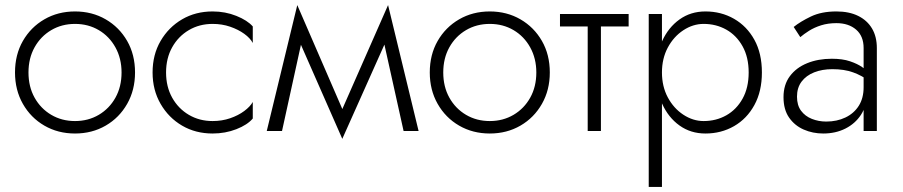

<svg xmlns="http://www.w3.org/2000/svg" viewBox="-20 -515 3552 755"><path d="M39 -230Q39 -161 70 -106.5Q101 -52 154.5 -21Q208 10 275 10Q342 10 395.5 -21Q449 -52 480 -106.5Q511 -161 511 -230Q511 -300 480 -354Q449 -408 395.5 -439Q342 -470 275 -470Q208 -470 154.5 -439Q101 -408 70 -354Q39 -300 39 -230ZM92 -230Q92 -286 116 -329Q140 -372 181.5 -396.5Q223 -421 275 -421Q327 -421 368.5 -396.5Q410 -372 434 -328.5Q458 -285 458 -230Q458 -174 434 -131Q410 -88 368.5 -63.5Q327 -39 275 -39Q223 -39 181.5 -63.5Q140 -88 116 -131Q92 -174 92 -230Z M633 -230Q633 -286 657 -329Q681 -372 722.5 -396.5Q764 -421 816 -421Q853 -421 885 -410Q917 -399 940.5 -382Q964 -365 974 -346V-411Q953 -435 909.5 -452.5Q866 -470 816 -470Q749 -470 696 -439Q643 -408 611.5 -354Q580 -300 580 -230Q580 -161 611.5 -106.5Q643 -52 696 -21Q749 10 816 10Q866 10 909.5 -7Q953 -24 974 -49V-114Q964 -96 940.5 -78.5Q917 -61 885 -50Q853 -39 816 -39Q764 -39 722.5 -63.5Q681 -88 657 -131Q633 -174 633 -230Z M1567 0H1626L1506 -495L1478 -401ZM1308 -45 1326 31 1511 -383 1506 -495ZM1326 31 1344 -45 1149 -495 1144 -383ZM1029 0H1089L1177 -401L1149 -495Z M1670 -230Q1670 -161 1701 -106.5Q1732 -52 1785.5 -21Q1839 10 1906 10Q1973 10 2026.5 -21Q2080 -52 2111 -106.5Q2142 -161 2142 -230Q2142 -300 2111 -354Q2080 -408 2026.5 -439Q1973 -470 1906 -470Q1839 -470 1785.5 -439Q1732 -408 1701 -354Q1670 -300 1670 -230ZM1723 -230Q1723 -286 1747 -329Q1771 -372 1812.5 -396.5Q1854 -421 1906 -421Q1958 -421 1999.5 -396.5Q2041 -372 2065 -328.5Q2089 -285 2089 -230Q2089 -174 2065 -131Q2041 -88 1999.5 -63.5Q1958 -39 1906 -39Q1854 -39 1812.5 -63.5Q1771 -88 1747 -131Q1723 -174 1723 -230Z M2182 -460V-411H2452V-460ZM2291 -446V0H2343V-446Z M2583 220V-460H2531V220ZM2976 -230Q2976 -305 2946.5 -358.5Q2917 -412 2866.5 -441Q2816 -470 2754 -470Q2696 -470 2652 -438.5Q2608 -407 2583.5 -353Q2559 -299 2559 -230Q2559 -162 2583.5 -107.5Q2608 -53 2652 -21.5Q2696 10 2754 10Q2816 10 2866.5 -19Q2917 -48 2946.5 -102Q2976 -156 2976 -230ZM2924 -230Q2924 -170 2900 -127Q2876 -84 2836 -61.5Q2796 -39 2747 -39Q2705 -39 2667 -64Q2629 -89 2606 -132Q2583 -175 2583 -230Q2583 -285 2606 -328Q2629 -371 2667 -396Q2705 -421 2747 -421Q2796 -421 2836 -398.5Q2876 -376 2900 -333Q2924 -290 2924 -230Z M3114 -135Q3114 -170 3132 -194Q3150 -218 3181.5 -230.5Q3213 -243 3253 -243Q3300 -243 3334.5 -230.5Q3369 -218 3397 -197V-229Q3389 -238 3370.5 -251Q3352 -264 3322.5 -274Q3293 -284 3251 -284Q3197 -284 3154 -266.5Q3111 -249 3086 -215.5Q3061 -182 3061 -133Q3061 -84 3083 -52.5Q3105 -21 3140.5 -5.5Q3176 10 3217 10Q3266 10 3304.5 -9.5Q3343 -29 3365.5 -63.5Q3388 -98 3388 -142L3376 -172Q3376 -129 3357 -99Q3338 -69 3304.5 -53Q3271 -37 3229 -37Q3199 -37 3172.5 -47.5Q3146 -58 3130 -79.5Q3114 -101 3114 -135ZM3127 -369Q3141 -381 3161.5 -394Q3182 -407 3209 -415.5Q3236 -424 3269 -424Q3317 -424 3346.5 -398.5Q3376 -373 3376 -326V0H3428V-326Q3428 -371 3409 -403Q3390 -435 3354.5 -452.5Q3319 -470 3269 -470Q3210 -470 3168.5 -450Q3127 -430 3101 -409Z"/></svg>

Font: Jost Light
Style: Regular
Weight: 300
Version: Version 3.710